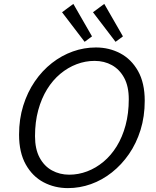

<svg xmlns="http://www.w3.org/2000/svg" viewBox="-20 -952 800 987"><path d="M329 15Q261 15 204 -15Q147 -45 112.5 -106.5Q78 -168 78 -260Q78 -340 99.5 -409Q121 -478 159 -533.5Q197 -589 247 -628Q297 -667 354.5 -687.5Q412 -708 473 -708Q541 -708 598 -678Q655 -648 689.5 -587Q724 -526 724 -434Q724 -353 702.5 -284Q681 -215 643 -160Q605 -105 555 -65.5Q505 -26 447.5 -5.5Q390 15 329 15ZM336 -54Q383 -54 428 -71Q473 -88 512 -120.5Q551 -153 580 -200Q609 -247 625.5 -308Q642 -369 642 -442Q642 -508 618.5 -551.5Q595 -595 555.5 -617Q516 -639 466 -639Q419 -639 374 -622Q329 -605 290 -572.5Q251 -540 222 -493Q193 -446 176.5 -385.5Q160 -325 160 -252Q160 -186 183.5 -142Q207 -98 247 -76Q287 -54 336 -54ZM574 -737 458 -889 516 -932 612 -765ZM415 -737 299 -889 357 -932 453 -765Z"/></svg>

Font: Ubuntu Sans
Style: Italic
Weight: 400
Italic angle: -13.5°
Designer: Dalton Maag Ltd
Foundry: Dalton Maag Ltd
Version: Version 1.006